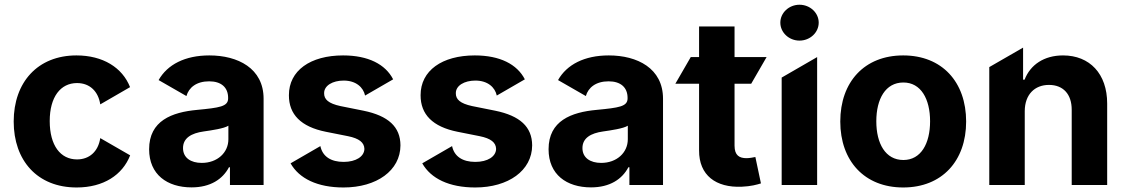

<svg xmlns="http://www.w3.org/2000/svg" viewBox="-20 -789 4801 819"><path d="M306.8 10.7C421.5 10.7 502.5 -42.6 535.2 -126.4L407.7 -199.9C398.8 -141.7 360.4 -109 308.6 -109C237.9 -109 192.1 -168.3 192.1 -272.7C192.1 -375.7 238.3 -434.7 308.6 -434.7C364 -434.7 399.5 -398.1 407.7 -343.8L534.8 -417.3C501.8 -501.1 418.7 -552.6 306.1 -552.6C140.6 -552.6 38.4 -437.9 38.4 -270.6C38.4 -104.8 138.8 10.7 306.8 10.7Z M616.1 -152.3C616.1 -44.4 693.2 10.3 797.2 10.3C877.8 10.3 930 -24.9 956.7 -75.6H960.9V0H1104.4V-367.9C1104.4 -497.9 994.3 -552.6 872.9 -552.6C769.2 -552.6 693.9 -513.5 656.6 -447.4L775.2 -379.3C785.5 -415.5 817.8 -442.1 872.2 -442.1C923.7 -442.1 953.1 -416.2 953.1 -371.4V-369.3C953.1 -334.2 915.8 -329.5 821 -320.3C713.1 -310.4 616.1 -274.1 616.1 -152.3ZM849.1 -228.3C882.1 -233 936.1 -240.8 954.2 -252.8V-195C954.2 -137.8 907 -94.1 840.6 -94.1C794 -94.1 760.7 -115.8 760.7 -157.3C760.7 -199.9 795.8 -220.9 849.1 -228.3Z M1370 -226.9 1464.5 -208.1C1512.1 -198.5 1533.7 -181.1 1534.4 -153.8C1533.7 -121.4 1498.6 -98.4 1445.7 -98.4C1391.7 -98.4 1355.8 -121.4 1346.6 -165.8L1219.5 -92.3C1256 -27.3 1334.2 10.7 1445.3 10.7C1586.6 10.7 1687.9 -61.4 1688.2 -169C1687.9 -247.9 1636.4 -295.1 1530.5 -316.8L1431.8 -336.6C1381 -347.7 1362.2 -365.1 1362.6 -391.3C1362.2 -424 1399.1 -445.3 1446 -445.3C1498.6 -445.3 1529.8 -416.5 1537.3 -381.4L1657 -450.6C1623.9 -514.9 1550.8 -552.6 1443.5 -552.6C1304 -552.6 1212 -487.9 1212.4 -382.8C1212 -301.1 1263.5 -248.2 1370 -226.9Z M1931.8 -226.9 2026.3 -208.1C2073.9 -198.5 2095.5 -181.1 2096.2 -153.8C2095.5 -121.4 2060.4 -98.4 2007.5 -98.4C1953.5 -98.4 1917.6 -121.4 1908.4 -165.8L1781.2 -92.3C1817.8 -27.3 1896 10.7 2007.1 10.7C2148.4 10.7 2249.6 -61.4 2250 -169C2249.6 -247.9 2198.2 -295.1 2092.3 -316.8L1993.6 -336.6C1942.8 -347.7 1924 -365.1 1924.4 -391.3C1924 -424 1960.9 -445.3 2007.8 -445.3C2060.4 -445.3 2091.6 -416.5 2099.1 -381.4L2218.8 -450.6C2185.7 -514.9 2112.6 -552.6 2005.3 -552.6C1865.8 -552.6 1773.8 -487.9 1774.1 -382.8C1773.8 -301.1 1825.3 -248.2 1931.8 -226.9Z M2320 -152.3C2320 -44.4 2397 10.3 2501.1 10.3C2581.7 10.3 2633.9 -24.9 2660.5 -75.6H2664.8V0H2808.2V-367.9C2808.2 -497.9 2698.2 -552.6 2576.7 -552.6C2473 -552.6 2397.7 -513.5 2360.4 -447.4L2479 -379.3C2489.3 -415.5 2521.7 -442.1 2576 -442.1C2627.5 -442.1 2657 -416.2 2657 -371.4V-369.3C2657 -334.2 2619.7 -329.5 2524.9 -320.3C2416.9 -310.4 2320 -274.1 2320 -152.3ZM2552.9 -228.3C2585.9 -233 2639.9 -240.8 2658 -252.8V-195C2658 -137.8 2610.8 -94.1 2544.4 -94.1C2497.9 -94.1 2464.5 -115.8 2464.5 -157.3C2464.5 -199.9 2499.6 -220.9 2552.9 -228.3Z M2860.8 -431.8H2962V-147.7C2961.3 -40.8 3034.1 12.1 3143.8 7.5C3182.9 6 3210.6 -1.8 3225.9 -6.7L3202.1 -119.3C3194.6 -117.9 3178.6 -114.3 3164.4 -114.3C3134.2 -114.3 3113.3 -125.7 3113.3 -167.6V-431.8H3184.3L3250 -545.5H3113.3V-676.1H2962V-545.5H2926.5Z M3314.3 -458.1V0H3465.6V-545.5ZM3308.6 -692.5C3308.6 -650.2 3345.5 -615.8 3390.3 -615.8C3435.4 -615.8 3472.3 -650.2 3472.3 -692.5C3472.3 -734.4 3435.4 -768.8 3390.3 -768.8C3345.5 -768.8 3308.6 -734.4 3308.6 -692.5Z M3564.3 -270.6C3564.3 -102.6 3667.3 10.7 3832.7 10.7C3998.2 10.7 4101.2 -102.6 4101.2 -270.6C4101.2 -439.6 3998.2 -552.6 3832.7 -552.6C3667.3 -552.6 3564.3 -439.6 3564.3 -270.6ZM3718 -271.7C3718 -366.8 3757.1 -437.1 3833.5 -437.1C3908.4 -437.1 3947.4 -366.8 3947.4 -271.7C3947.4 -176.5 3908.4 -106.5 3833.5 -106.5C3757.1 -106.5 3718 -176.5 3718 -271.7Z M4199.9 -502.8V0H4351.2V-315.3C4351.6 -385.7 4393.5 -426.8 4454.5 -426.8C4515.3 -426.8 4551.8 -387.1 4551.5 -320.3V0H4702.8V-347.3C4702.8 -474.4 4628.2 -552.6 4514.6 -552.6C4433.6 -552.6 4375 -512.8 4350.5 -449.2H4344.1V-585.9Z"/></svg>

Font: Inter-Hewn
Style: Bold
Weight: 700
Designer: Rasmus Andersson
Foundry: rsms
Version: Version 3.012;git-f93a4a705